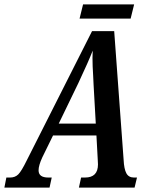

<svg xmlns="http://www.w3.org/2000/svg" viewBox="-60 -856 677 876"><path d="M565 -46 554 0H300L310 -46H328Q387 -46 387 -106L386 -127L380 -238H182L133 -138Q116 -101 116 -79Q116 -46 160 -46H176L166 0H-40L-31 -46H-14Q9 -46 23.5 -60.5Q38 -75 62 -124L360 -714H461L504 -127Q506 -85 516.5 -65.5Q527 -46 551 -46ZM377 -292 367 -469 365 -511Q362 -555 362 -592L363 -625Q344 -576 298 -478L208 -292ZM319 -836H552L536 -771H303Z"/></svg>

Font: Noto Serif CondSemiBold
Style: Italic
Weight: 600
Width: 3
Italic angle: -12°
Designer: Monotype Design Team
Foundry: Monotype Imaging Inc.
Version: Version 1.001